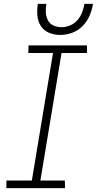

<svg xmlns="http://www.w3.org/2000/svg" viewBox="-20 -969 499 989"><path d="M13 0H315L314 -39H188L297 -696H428V-735H127L126 -696H253L144 -39H13ZM290 -789Q321 -789 351.5 -800Q382 -811 405.5 -835Q429 -859 441.5 -888.5Q454 -918 459 -949H415Q411 -927 403 -905.5Q395 -884 379 -865.5Q363 -847 341 -838Q319 -829 297 -829Q275 -829 255.5 -837.5Q236 -846 226.5 -865Q217 -884 216 -905.5Q215 -927 219 -949H175Q170 -919 172.5 -889Q175 -859 190.5 -835Q206 -811 233 -800Q260 -789 290 -789Z"/></svg>

Font: Iosevka Sparkle Extralight
Style: Italic
Weight: 200
Italic angle: -9°
Designer: Belleve Invis
Foundry: Belleve Invis
Version: Version 4.5.0; ttfautohint (v1.8.3)